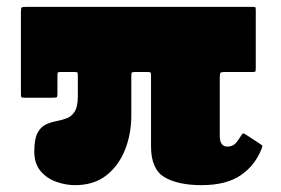

<svg xmlns="http://www.w3.org/2000/svg" viewBox="-20 -530 820 560"><path d="M726 -500Q726 -508 724.5 -509Q723 -510 715 -510H58Q45.5 -510 43.2 -508.2Q41 -506.5 41 -494V-258Q41 -248.5 42.2 -246.8Q43.5 -245 53 -245H135Q145 -245 146.2 -247.2Q147.5 -249.5 147.5 -259.5V-307.5Q147.5 -315.5 148.2 -317.8Q149 -320 157 -320H197Q205.5 -320 206.2 -318Q207 -316 207 -308V-249.5Q207 -219 197.8 -204.5Q188.5 -190 174 -184.8Q159.5 -179.5 143.5 -176.5Q127.5 -173.5 113 -166.5Q98.5 -159.5 89.2 -141.8Q80 -124 80 -88Q80 -53 98 -31.5Q116 -10 143.5 0Q171 10 199 10Q253.5 10 289.8 -18.2Q326 -46.5 344.5 -92.8Q363 -139 363 -193V-307.5Q363 -316.5 364.5 -318.2Q366 -320 375 -320H410Q418.5 -320 419.5 -318Q420.5 -316 420.5 -307.5V-103Q420.5 -36.5 459.8 -13.2Q499 10 568 10Q640 10 682 -18.8Q724 -47.5 743 -96Q746.5 -104.5 744.8 -105.8Q743 -107 736 -112L697 -137.5Q689.5 -142.5 687.2 -140Q685 -137.5 681 -131Q670 -113 662.2 -107.8Q654.5 -102.5 642.5 -102.5Q632 -102.5 626.5 -110.5Q621 -118.5 621 -133.5V-301.5Q621 -314 622.5 -317Q624 -320 637 -320H716Q724 -320 725 -321.8Q726 -323.5 726 -331.5Z"/></svg>

Font: Besley Black
Style: Regular
Weight: 900
Designer: Owen Earl
Foundry: indestructible type*
Version: Version 2.001